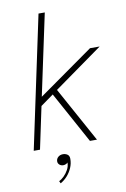

<svg xmlns="http://www.w3.org/2000/svg" viewBox="-106 -843 731 1117"><g transform="rotate(-10 260.0 -284.5)"><path d="M37.5 0 203.5 -781.5H240.5L134 -281.5L120 -288.5L463.5 -531H520.5L214.5 -312.5L227.5 -334L411 0H369.5L200 -309.5L208 -307L119 -243L130.5 -264.5L74.5 0ZM192.5 112.5Q179.5 112.5 170.2 104.5Q161 96.5 161 84.5Q161 69.5 172.5 59.2Q184 49 201.5 49Q216 49 227.5 56.8Q239 64.5 239 83Q239 110.5 228.2 135.5Q217.5 160.5 199.5 180.8Q181.5 201 159 213.5L152.5 200Q167 193 182.2 178Q197.5 163 208.2 143.2Q219 123.5 219 101Q216.5 105 208.8 108.8Q201 112.5 192.5 112.5Z"/></g></svg>

Font: Epilogue ExtraLight
Style: Italic
Weight: 250
Italic angle: -12°
Designer: Tyler Finck
Foundry: Etcetera Type Co
Version: Version 2.112